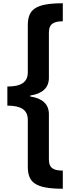

<svg xmlns="http://www.w3.org/2000/svg" viewBox="-20 -886 444 1174"><path d="M364 268V157C312 157 279 145 279 89V-188C279 -249 239 -285 165 -296V-302C239 -313 279 -349 279 -410V-687C279 -743 312 -755 364 -756V-866C193 -866 150 -826 150 -730V-444C150 -381 106 -357 25 -357V-240C106 -240 150 -216 150 -153V132C150 228 193 268 364 268Z"/></svg>

Font: Noto Sans Telugu UI
Style: Bold
Weight: 700
Designer: Jelle Bosma - Monotype Design Team
Foundry: Monotype Imaging Inc.
Version: Version 2.005